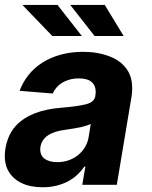

<svg xmlns="http://www.w3.org/2000/svg" viewBox="-32 -768 632 798"><path d="M308.2 -618.3H185.4L61.1 -747.5H207ZM481.9 -618.3H361.2L259.9 -747.5H403.4ZM144.9 10.3Q120.4 10.3 98.2 6Q76 1.8 57.4 -7.3Q38.7 -16.3 24.1 -30Q9.6 -43.7 0 -62.5Q-12.1 -86.3 -12.1 -119.3Q-12.1 -153.8 0.4 -188.9Q12.4 -223 35.9 -247.5Q96.9 -310.7 223.7 -320.3Q295.1 -326.3 327.4 -335.2Q360.8 -344.5 364.3 -369.3Q364.3 -372.2 364.5 -374.3Q364.7 -376.4 365.1 -378.2Q365.4 -380 365.6 -381.9Q365.8 -383.9 365.8 -386.4Q365.8 -412.3 348.7 -427.2Q331.7 -442.1 296.2 -442.1Q274.9 -442.1 257.5 -437.3Q240.1 -432.5 226.4 -424.2Q212.7 -415.8 202.9 -404.3Q193.2 -392.8 187.1 -379.3L49.4 -390.6Q62.9 -426.5 86.6 -456.3Q110.4 -486.2 143.8 -507.5Q177.2 -528.8 220 -540.7Q262.8 -552.6 314.3 -552.6Q374.3 -552.6 424 -533.4Q473.7 -514.6 499.3 -473.7Q517.4 -443.9 517.4 -401.6Q517.4 -393.5 516.9 -385.1Q516.3 -376.8 514.9 -367.9L453.5 0H310L322.8 -75.6H318.5Q305.4 -56.5 288 -40.5Q270.6 -24.5 248.8 -13.3Q226.9 -2.1 201 4.1Q175.1 10.3 144.9 10.3ZM205.6 -94.1Q231.5 -94.1 253.6 -101.9Q275.6 -109.7 292.4 -123.4Q309.3 -137.1 320.5 -155.4Q331.7 -173.7 335.9 -195L345.2 -252.8Q318.5 -239.3 240.1 -228.7Q146 -217.3 136 -157.3Q135.7 -154.5 135.5 -151.8Q135.3 -149.1 135.3 -146.7Q135.3 -120.4 155.2 -106.9Q174.7 -94.1 205.6 -94.1Z"/></svg>

Font: Linik Sans
Style: Bold Italic
Weight: 700
Italic angle: 9°
Designer: Fonts by Rasmus Andersson / Changes by Cristiano Sobral with parts from Marc Monis
Foundry: rsms
Version: Version 3.020; ttfautohint (v1.6)